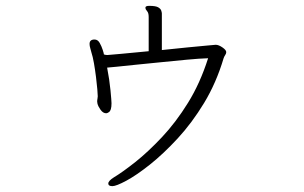

<svg xmlns="http://www.w3.org/2000/svg" viewBox="-20 -580 1040 656"><path d="M488 -522Q488 -536 482.5 -542Q477 -548 477 -553V-555Q478 -560 490 -560Q512 -560 520.5 -555Q529 -550 531 -543.5Q533 -537 533 -534V-409Q579 -414 620.5 -418Q662 -422 689 -424.5Q716 -427 717 -427Q727 -427 740 -418Q753 -409 753 -402Q753 -397 749.5 -392Q746 -387 744 -381Q719 -297 677.5 -228.5Q636 -160 587 -107Q538 -54 492 -17.5Q446 19 411.5 37.5Q377 56 364 56Q350 56 350 47Q350 38 369 26Q399 8 442.5 -26.5Q486 -61 533.5 -111.5Q581 -162 622.5 -229Q664 -296 691 -381Q660 -380 618 -376Q576 -372 531 -367.5Q486 -363 446 -359Q406 -355 378.5 -352Q351 -349 346 -349Q354 -308 357.5 -271.5Q361 -235 361 -227Q361 -202 352 -197Q351 -196 350 -195.5Q349 -195 347 -194Q346 -194 345 -193.5Q344 -193 343 -193Q332 -193 323.5 -205Q315 -217 313 -226Q313 -228 312.5 -229.5Q312 -231 312 -233Q312 -238 313 -242.5Q314 -247 314 -251Q314 -257 312.5 -275Q311 -293 308 -317Q305 -341 301 -364Q297 -387 292 -402Q291 -407 288.5 -415Q286 -423 286 -430Q286 -445 303 -445Q314 -445 320.5 -433.5Q327 -422 331 -409.5Q335 -397 335 -394Q338 -393 341 -392.5Q344 -392 347 -392Q352 -392 393 -396Q434 -400 488 -405Z"/></svg>

Font: Moon Stars Kai T HW Light
Style: Regular
Weight: 300
Designer: GuiWonder
Version: Version 1.101